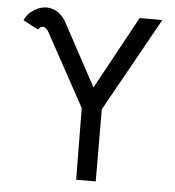

<svg xmlns="http://www.w3.org/2000/svg" viewBox="-51 -744 722 793"><g transform="rotate(5 310.0 -348.0)"><path d="M103 -616Q98 -616 92 -613Q86 -608 83 -603L20 -636Q32 -665 61 -682Q85 -697 111 -697Q135 -697 157 -683Q179 -669 193 -642L332 -385L497 -687H591L374 -298L375 1H294L291 -296L124 -601Q113 -616 103 -616Z"/></g></svg>

Font: Bellota
Style: Bold
Weight: 700
Designer: Kemie Guaida
Foundry: Kemie Guaida
Version: Version 4.001